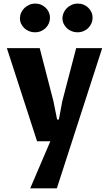

<svg xmlns="http://www.w3.org/2000/svg" viewBox="-20 -785 606 1067"><path d="M18.1 -517.6H200.7L276.9 -222.7L297.4 -120.6H307.1L326.2 -222.7L403.3 -517.6H547.9L295.9 261.7H147.9L259.8 0H186ZM90.8 -683.1Q90.8 -699.2 97.4 -714.1Q104 -729 115.5 -740.2Q127 -751.5 142.6 -758.3Q158.2 -765.1 176.3 -765.1Q193.4 -765.1 208.3 -758.8Q223.1 -752.4 234.1 -741.7Q245.1 -731 251.5 -716.8Q257.8 -702.6 257.8 -686.5Q257.8 -670.4 251.7 -655.8Q245.6 -641.1 234.4 -629.9Q223.1 -618.7 207.8 -612.1Q192.4 -605.5 173.8 -605.5Q156.7 -605.5 141.6 -611.6Q126.5 -617.7 115.2 -628.4Q104 -639.2 97.4 -653.1Q90.8 -667 90.8 -683.1ZM327.1 -683.1Q327.1 -699.2 333.7 -714.1Q340.3 -729 351.8 -740.2Q363.3 -751.5 378.9 -758.3Q394.5 -765.1 412.6 -765.1Q430.2 -765.1 445.1 -758.8Q460 -752.4 470.9 -741.7Q481.9 -731 488.3 -716.8Q494.6 -702.6 494.6 -686.5Q494.6 -670.4 488.3 -655.8Q481.9 -641.1 470.9 -629.9Q460 -618.7 444.3 -612.1Q428.7 -605.5 410.6 -605.5Q393.1 -605.5 377.9 -611.6Q362.8 -617.7 351.6 -628.4Q340.3 -639.2 333.7 -653.1Q327.1 -667 327.1 -683.1Z"/></svg>

Font: Proza Libre
Style: Bold
Weight: 700
Designer: Jasper de Waard
Foundry: Jasper de Waard
Version: Version 1.000; ttfautohint (v1.4.1.8-43bc)